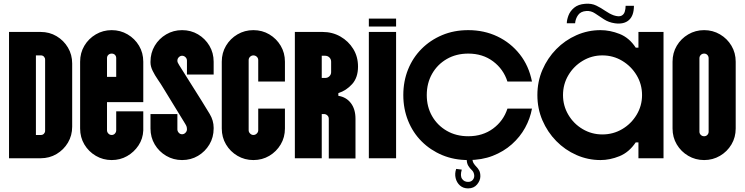

<svg xmlns="http://www.w3.org/2000/svg" viewBox="-20 -877 4128 1064"><path d="M30 0V-700H205Q254 -700 293.5 -676.5Q333 -653 356.5 -613.5Q380 -574 380 -525V-175Q380 -126 356.5 -86.5Q333 -47 293.5 -23.5Q254 0 205 0ZM179 -129H207Q217 -129 223.5 -136Q230 -143 230 -152V-547Q230 -556 223.5 -563Q217 -570 207 -570H179Z M599 10Q551 10 511 -13.5Q471 -37 447.5 -76.5Q424 -116 424 -165V-535Q424 -584 447.5 -623.5Q471 -663 511 -686.5Q551 -710 599 -710Q647 -710 687 -686.5Q727 -663 750.5 -623.5Q774 -584 774 -535V-311H573V-155Q573 -145 580.5 -137Q588 -129 599 -129Q610 -129 617 -137Q624 -145 624 -155V-260H774V-154Q772 -108 747.5 -71Q723 -34 684.5 -12Q646 10 599 10ZM573 -451H624V-555Q624 -566 617 -573Q610 -580 599 -580Q588 -580 580.5 -573Q573 -566 573 -555Z M989 10Q941 10 901 -13.5Q861 -37 837.5 -76.5Q814 -116 814 -165V-245H963V-160Q963 -150 970.5 -141.5Q978 -133 989 -133Q1000 -133 1008 -141.5Q1016 -150 1016 -160Q1016 -169 1014 -175.5Q1012 -182 1005 -193L885 -389Q872 -411 855 -435.5Q838 -460 826 -484.5Q814 -509 814 -531V-535Q814 -584 837.5 -623.5Q861 -663 901 -686.5Q941 -710 989 -710Q1038 -710 1077.5 -686.5Q1117 -663 1140.5 -623.5Q1164 -584 1164 -535V-464H1016V-541Q1016 -552 1008 -560Q1000 -568 989 -568Q979 -568 971 -560Q963 -552 963 -541Q963 -534 965.5 -529.5Q968 -525 973 -516L1097 -319Q1120 -282 1142 -245.5Q1164 -209 1164 -169V-165Q1164 -116 1140.5 -76.5Q1117 -37 1077.5 -13.5Q1038 10 989 10Z M1384 10Q1336 10 1296 -13.5Q1256 -37 1232.5 -76.5Q1209 -116 1209 -165V-535Q1209 -584 1232.5 -623.5Q1256 -663 1296 -686.5Q1336 -710 1384 -710Q1433 -710 1472.5 -686.5Q1512 -663 1535.5 -623.5Q1559 -584 1559 -535V-425H1411V-544Q1411 -555 1403 -562.5Q1395 -570 1384 -570Q1374 -570 1366 -562.5Q1358 -555 1358 -544V-155Q1358 -145 1366 -137Q1374 -129 1384 -129Q1395 -129 1403 -137Q1411 -145 1411 -155V-275H1559V-165Q1559 -116 1535.5 -76.5Q1512 -37 1472.5 -13.5Q1433 10 1384 10Z M1763 0H1614V-700H1767Q1822 -700 1866.5 -674.5Q1911 -649 1937.5 -606Q1964 -563 1964 -508Q1964 -447 1931.5 -411Q1899 -375 1855 -361V-346Q1899 -339 1924.5 -305.5Q1950 -272 1950 -219V1H1802V-219Q1802 -230 1794 -237.5Q1786 -245 1775 -245H1763ZM1763 -445H1782Q1796 -445 1805.5 -454.5Q1815 -464 1815 -477V-535Q1815 -549 1805.5 -558.5Q1796 -568 1782 -568H1763Z M2024 -730V-774H2175V-730ZM2024 0V-700H2175V0Z M2792 -275H2928Q2918 -220 2890 -169Q2862 -118 2816.5 -77.5Q2771 -37 2710.5 -13.5Q2650 10 2575 10Q2496 10 2430.5 -17.5Q2365 -45 2316.5 -93.5Q2268 -142 2241.5 -208Q2215 -274 2215 -350Q2215 -427 2241.5 -492.5Q2268 -558 2316.5 -606.5Q2365 -655 2430.5 -682.5Q2496 -710 2575 -710Q2663 -710 2736.5 -675Q2810 -640 2860.5 -576Q2911 -512 2928 -425H2792Q2770 -494 2712.5 -537Q2655 -580 2575 -580Q2508 -580 2456 -550Q2404 -520 2374.5 -468Q2345 -416 2345 -350Q2345 -285 2374.5 -233.5Q2404 -182 2456 -152Q2508 -122 2575 -122Q2655 -122 2712.5 -164.5Q2770 -207 2792 -275ZM2566 0H2598Q2598 17 2604.5 27.5Q2611 38 2620 47Q2629 56 2635.5 68Q2642 80 2642 100Q2642 123 2624 145Q2606 167 2574 167Q2547 167 2529 151Q2511 135 2505 110Q2499 85 2508 59L2539 63Q2529 97 2540.5 114Q2552 131 2574 131Q2592 131 2601.5 118Q2611 105 2607 88Q2604 74 2594 65Q2584 56 2575 41.5Q2566 27 2566 0Z M3518 -700H3657V0H3518V-88H3503Q3466 -33 3413 -11.5Q3360 10 3308 10Q3238 10 3174.5 -18Q3111 -46 3062.5 -95.5Q3014 -145 2986 -210Q2958 -275 2958 -350Q2958 -425 2986 -490Q3014 -555 3062.5 -604.5Q3111 -654 3174.5 -682Q3238 -710 3308 -710Q3360 -710 3413.5 -689Q3467 -668 3503 -613H3518ZM3318 -132Q3378 -132 3428 -161.5Q3478 -191 3508 -241Q3538 -291 3538 -350Q3538 -410 3508 -460Q3478 -510 3428 -540Q3378 -570 3318 -570Q3259 -570 3209 -540Q3159 -510 3129.5 -460Q3100 -410 3100 -350Q3100 -291 3129.5 -241Q3159 -191 3209 -161.5Q3259 -132 3318 -132ZM3121 -748Q3121 -766 3130 -790.5Q3139 -815 3161.5 -834Q3184 -853 3223 -856Q3258 -859 3284.5 -846Q3311 -833 3334 -817Q3357 -801 3381 -792Q3409 -783 3423 -789.5Q3437 -796 3442 -811.5Q3447 -827 3447 -845H3493Q3493 -790 3465 -765.5Q3437 -741 3387 -748Q3353 -753 3327 -770Q3301 -787 3278 -802.5Q3255 -818 3229 -816Q3198 -814 3183.5 -793.5Q3169 -773 3167 -748Z M3882 10Q3834 10 3794 -13.5Q3754 -37 3730.5 -76.5Q3707 -116 3707 -165V-535Q3707 -584 3730.5 -623.5Q3754 -663 3794 -686.5Q3834 -710 3882 -710Q3930 -710 3970 -686.5Q4010 -663 4033.5 -623.5Q4057 -584 4057 -535V-165Q4057 -116 4033.5 -76.5Q4010 -37 3970 -13.5Q3930 10 3882 10ZM3882 -122Q3893 -122 3900 -129.5Q3907 -137 3907 -147V-554Q3907 -565 3900 -572.5Q3893 -580 3882 -580Q3871 -580 3863.5 -572.5Q3856 -565 3856 -554V-147Q3856 -137 3863.5 -129.5Q3871 -122 3882 -122Z"/></svg>

Font: Vina Sans
Style: Regular
Weight: 400
Designer: Andree Nguyen
Foundry: Nguyen Type Foundry
Version: Version 1.002; ttfautohint (v1.8.4.7-5d5b);gftools[0.9.28]